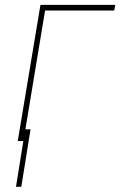

<svg xmlns="http://www.w3.org/2000/svg" viewBox="-20 -565 495 769"><path d="M441.8 -545.5 437.5 -522.7H160.5L73.9 0H51.1L142 -545.5ZM102.3 -46.9 65.3 183.2H44L81 -46.9Z"/></svg>

Font: Inter UI Thin
Style: Italic
Weight: 100
Italic angle: -9.39999°
Designer: Rasmus Andersson
Foundry: rsms
Version: 3.2;8d6f07862